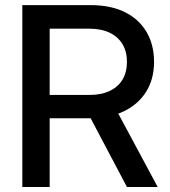

<svg xmlns="http://www.w3.org/2000/svg" viewBox="-20 -748 681 768"><path d="M69.3 0V-727.5H342.8Q422.4 -727.5 479 -699.7Q535.6 -671.9 565.9 -620.6Q596.2 -569.3 596.2 -500.5Q596.2 -431.6 564.5 -380.9Q532.7 -330.1 474.6 -302.5Q416.5 -274.9 336.9 -274.9H132.3V-368.2H336.9Q385.3 -368.2 418.9 -384.3Q452.6 -400.4 470.2 -429.9Q487.8 -459.5 487.8 -500.5Q487.8 -541.5 470 -571.3Q452.1 -601.1 418.5 -617.2Q384.8 -633.3 335.9 -633.3H178.7V0ZM487.8 0 314.5 -328.1H434.6L610.8 0Z"/></svg>

Font: Inter 28pt Medium
Style: Regular
Weight: 500
Designer: Rasmus Andersson
Foundry: rsms
Version: Version 4.001;git-66647c0bb